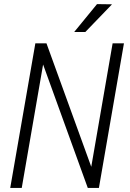

<svg xmlns="http://www.w3.org/2000/svg" viewBox="-20 -924 638 944"><path d="M589.4 -710.9 466.3 0H411.6L191.9 -606.9L86.9 0H30.3L153.8 -710.9H208.5L428.7 -104L533.7 -710.9ZM344.7 -766.6 457 -903.8 530.8 -902.8 399.4 -766.6Z"/></svg>

Font: Roboto Condensed Light
Style: Italic
Weight: 300
Italic angle: -12°
Designer: Christian Robertson
Foundry: Google
Version: Version 3.0; 2020